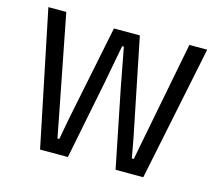

<svg xmlns="http://www.w3.org/2000/svg" viewBox="-93 -758 1004 878"><g transform="rotate(15 408.5 -319.5)"><path d="M164.6 0 32.7 -639H117.5L210.6 -161.6L228.2 -69.6H237L253.9 -161.6L347.6 -622.4H470.2L563.7 -161.5L580.4 -69.6H589.7L607.3 -161.5L700.3 -639H784.7L653.2 0H522.1L448.1 -367.7L412.9 -553.8H404.9L369.7 -367.7L296.3 0Z"/></g></svg>

Font: Anek Bangla Medium
Style: Regular
Weight: 500
Designer: Sulekha Rajkumar (Bangla), Yesha Goshar (Latin)
Foundry: Ek Type
Version: Version 1.003